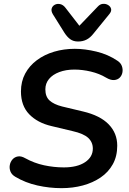

<svg xmlns="http://www.w3.org/2000/svg" viewBox="-20 -969 671 999"><path d="M300 10Q237 10 174.5 -4Q112 -18 60 -49Q41 -60 34.5 -76.5Q28 -93 31 -110Q34 -127 45 -139.5Q56 -152 73 -155Q90 -158 111 -146Q158 -120 209.5 -109Q261 -98 312 -98Q382 -98 422.5 -125Q463 -152 463 -196Q463 -229 439 -251.5Q415 -274 357 -287L248 -313Q175 -330 132 -374.5Q89 -419 89 -493Q89 -545 111 -586Q133 -627 172 -656Q211 -685 261.5 -700Q312 -715 369 -715Q422 -715 482 -700.5Q542 -686 591 -653Q608 -642 614 -625.5Q620 -609 617 -592.5Q614 -576 603 -565Q592 -554 574 -552.5Q556 -551 532 -565Q497 -586 453 -596.5Q409 -607 367 -607Q323 -607 288.5 -594Q254 -581 235 -558Q216 -535 216 -504Q216 -466 238 -446Q260 -426 303 -415L412 -389Q501 -368 545.5 -322Q590 -276 590 -211Q590 -156 567 -114.5Q544 -73 503.5 -45.5Q463 -18 411 -4Q359 10 300 10ZM386 -753Q362 -753 345.5 -765Q329 -777 315 -799L255 -895Q245 -912 249 -925Q253 -938 265.5 -944.5Q278 -951 293.5 -947.5Q309 -944 321 -928L393 -835L489 -935Q501 -948 516 -949Q531 -950 543 -942.5Q555 -935 558 -923Q561 -911 550 -897L467 -795Q450 -773 430.5 -763Q411 -753 386 -753Z"/></svg>

Font: Nunito Variable Extra Light
Style: Italic
Weight: 200
Italic angle: -9°
Designer: Vernon Adams
Foundry: Vernon Adams
Version: Version 3.602